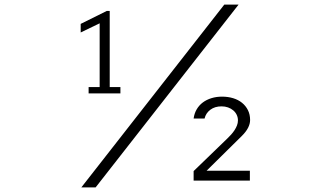

<svg xmlns="http://www.w3.org/2000/svg" viewBox="-20 -790 1410 840"><path d="M398.4 29.8H335.9L961.4 -770H1023.9ZM1038.1 -195.3 883.8 -43H1073.2V0H827.1V-41.5L974.1 -183.6Q982.9 -191.9 991.2 -201.2Q999.5 -210.4 1006.1 -220.5Q1012.7 -230.5 1016.8 -241.2Q1021 -252 1021 -263.2Q1021 -276.4 1015.6 -287.6Q1010.3 -298.8 1000.5 -307.1Q990.7 -315.4 977.5 -320.1Q964.4 -324.7 949.2 -324.7Q919.9 -324.7 900.1 -309.8Q880.4 -294.9 875 -271.5H827.1Q830.1 -293.9 840.6 -311.8Q851.1 -329.6 867.4 -341.8Q883.8 -354 905.3 -360.6Q926.8 -367.2 951.2 -367.2Q977.5 -367.2 1000 -360.4Q1022.5 -353.5 1038.8 -340.3Q1055.2 -327.1 1064.7 -308.1Q1074.2 -289.1 1074.2 -265.1Q1074.2 -231 1038.1 -195.3ZM367.7 -381.3V-409.2H416V-688L333 -647.9V-685.5L447.3 -742.2H460V-409.2H506.8V-381.3Z"/></svg>

Font: Twentytwelve Slab Light
Style: TwentytwelveSlab
Weight: 300
Designer: Domenico Catapano
Version: Version 1.00 2012